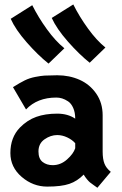

<svg xmlns="http://www.w3.org/2000/svg" viewBox="-20 -845 558 875"><path d="M273.4 -625 201.2 -555.2Q152.8 -593.8 101.8 -651.9Q50.8 -710 28.8 -759.3L127 -821.3Q154.8 -765.6 193.8 -711.7Q232.9 -657.7 273.4 -625ZM460.4 -628.4 388.7 -559.1Q340.3 -597.7 289.1 -656Q237.8 -714.4 215.8 -763.2L314 -824.7Q341.8 -769 380.9 -715.1Q419.9 -661.1 460.4 -628.4ZM155.3 -154.8Q155.3 -121.6 174.1 -106.9Q192.9 -92.3 220.2 -92.3Q256.3 -92.3 285.4 -118.2Q314.5 -144 322.8 -169.4V-192.4Q309.1 -208 286.4 -218.8Q263.7 -229.5 240.7 -229.5Q210.9 -229.5 183.1 -210.2Q155.3 -190.9 155.3 -154.8ZM447.8 -154.3Q447.8 -120.1 456.1 -99.1Q464.4 -78.1 484.9 -62L423.8 10.7Q418 6.3 406.7 -1.5Q395.5 -9.3 390.1 -13.7Q384.8 -18.1 376.7 -27.6Q368.7 -37.1 361.3 -49.3Q332.5 -19.5 296.1 -7.1Q259.8 5.4 195.3 5.4Q130.4 5.4 78.9 -38.8Q27.3 -83 27.3 -147.5Q27.3 -218.8 70.8 -263.7Q104.5 -297.9 145.5 -312.5Q186.5 -327.1 240.7 -327.1Q289.1 -327.1 322.8 -304.2Q322.8 -332.5 313.7 -353Q304.7 -373.5 290.3 -383.1Q275.9 -392.6 262.9 -396.5Q250 -400.4 236.8 -400.4Q149.9 -400.4 98.6 -346.2L39.1 -447.8Q70.8 -467.8 92.5 -478.5Q114.3 -489.3 140.6 -494.4Q167 -499.5 182.9 -500.5Q198.7 -501.5 240.7 -502Q296.4 -502 343 -481.2Q389.6 -460.4 418.7 -418.2Q447.8 -376 447.8 -319.8Z"/></svg>

Font: Fantasque Sans Mono
Style: Bold
Weight: 700
Monospace: yes
Designer: Jany Belluz
Version: Version 1.8.0 ; ttfautohint (v1.8.2)